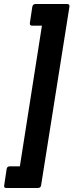

<svg xmlns="http://www.w3.org/2000/svg" viewBox="-78 -755 366 957"><path d="M-46 182Q-60 182 -57 168L-45 88Q-43 74 -29 74H21L131 -627H82Q69 -627 71 -641L83 -721Q86 -735 99 -735H257Q270 -735 268 -721L127 168Q125 182 111 182Z"/></svg>

Font: Sofia Sans Extra Condensed Black
Style: Italic
Weight: 900
Italic angle: -9°
Version: Version 4.100